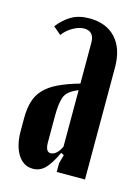

<svg xmlns="http://www.w3.org/2000/svg" viewBox="-86 -555 449 617"><g transform="rotate(15 138.0 -247.0)"><path d="M15 -139Q15 -171 22 -195Q29 -219 46 -237Q63 -255 91 -268.5Q119 -282 161 -294V-430Q161 -468 127 -468Q110 -468 90 -456.5Q70 -445 58 -428L32 -450Q52 -476 76.5 -490Q101 -504 135 -504Q192 -504 223.5 -469.5Q255 -435 255 -372V0H161V-29L169 -58L159 -63Q141 -24 124 -7Q107 10 84 10Q52 10 33.5 -19.5Q15 -49 15 -98ZM126 -53Q146 -53 161 -84V-272Q125 -258 117 -236Q109 -214 109 -173V-85Q109 -53 126 -53Z"/></g></svg>

Font: Moniqa ExtBd Cond Paragraph
Style: Regular
Weight: 800
Width: 3
Designer: Rajesh Rajput
Foundry: Rajesh Rajput
Version: Version 1.000